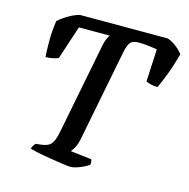

<svg xmlns="http://www.w3.org/2000/svg" viewBox="-104 -805 890 906"><g transform="rotate(15 341.0 -352.0)"><path d="M318 0Q309 0 280.5 -4Q252 -8 217.5 -13.5Q183 -19 154.5 -25Q126 -31 116 -34Q118 -44 123.5 -51.5Q129 -59 131 -62L163 -66Q183 -69 196 -77Q209 -85 217.5 -106Q226 -127 233 -168L316 -591Q320 -612 326.5 -626.5Q333 -641 338 -646H187L133 -482Q125 -478 108 -474Q91 -470 71 -470Q69 -495 68.5 -542.5Q68 -590 76 -647Q94 -664 123 -681Q152 -698 177 -704H606Q629 -696 650.5 -679Q672 -662 682 -647Q667 -591 649 -543.5Q631 -496 618 -470Q597 -470 582 -474.5Q567 -479 561 -482L569 -641Q555 -643 530 -646.5Q505 -650 477 -650Q448 -650 437 -634.5Q426 -619 420 -589L332 -140Q327 -114 317.5 -96.5Q308 -79 301 -72L404 -60Q406 -57 407 -50Q408 -43 407 -34Q389 -21 362.5 -10.5Q336 0 318 0Z"/></g></svg>

Font: Texturina 72pt 72pt SemiBold
Style: Italic
Weight: 600
Italic angle: -11°
Designer: Guillermo Torres Carreño
Foundry: Omnibus-Type
Version: Version 1.002; ttfautohint (v1.8.3)